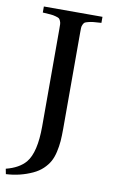

<svg xmlns="http://www.w3.org/2000/svg" viewBox="-90 -739 531 901"><g transform="rotate(10 175.0 -289.0)"><path d="M0 88.9Q62 73.2 92.8 37.1Q133.8 -12.2 133.8 -137.2V-599.1Q133.8 -615.7 133.5 -623.3Q133.3 -630.9 129.6 -639.2Q126 -647.5 122.1 -650.1Q118.2 -652.8 106 -656.2Q93.8 -659.7 81.5 -660.6Q69.3 -661.6 43.9 -663.1V-691.9H323.2V-663.1Q297.9 -661.6 285.9 -660.4Q273.9 -659.2 261.5 -656Q249 -652.8 245.1 -650.1Q241.2 -647.5 237.3 -639.2Q233.4 -630.9 233.2 -623Q232.9 -615.2 232.9 -599.1V-143.1Q232.9 -108.9 231 -83.7Q229 -58.6 222.9 -31.5Q216.8 -4.4 205.8 15.4Q194.8 35.2 176 53Q157.2 70.8 130.9 83Q71.8 110.4 4.9 113.8Z"/></g></svg>

Font: Heuristica
Style: Regular
Weight: 400
Version: Version 1.0.2